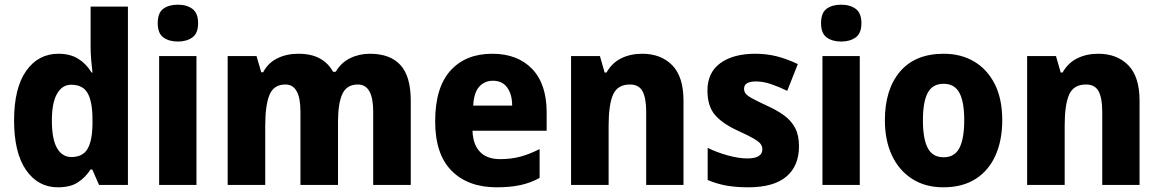

<svg xmlns="http://www.w3.org/2000/svg" viewBox="-20 -788 4940 818"><path d="M227 10Q142 10 91 -63.5Q40 -137 40 -275Q40 -413 91.5 -486Q143 -559 229 -559Q279 -559 313.5 -537.5Q348 -516 370 -479H374Q371 -503 368.5 -532.5Q366 -562 366 -590V-760H525V0H402L373 -66H366Q343 -31 311 -10.5Q279 10 227 10ZM284 -119Q332 -119 352.5 -153Q373 -187 374 -258V-280Q374 -353 354 -390Q334 -427 283 -427Q245 -427 223 -388.5Q201 -350 201 -274Q201 -195 223 -157Q245 -119 284 -119Z M738 -768Q776 -768 800 -750Q824 -732 824 -689Q824 -646 799.5 -628.5Q775 -611 738 -611Q700 -611 676 -628.5Q652 -646 652 -689Q652 -733 675.5 -750.5Q699 -768 738 -768ZM817 -549V0H658V-549Z M1556 -559Q1642 -559 1686 -511Q1730 -463 1730 -359V0H1570V-312Q1570 -428 1505 -428Q1457 -428 1438.5 -387.5Q1420 -347 1420 -268V0H1260V-313Q1260 -428 1196 -428Q1146 -428 1128 -383.5Q1110 -339 1110 -252V0H950V-549H1073L1093 -480H1101Q1122 -520 1161.5 -539.5Q1201 -559 1251 -559Q1306 -559 1342.5 -539Q1379 -519 1399 -482H1410Q1433 -521 1471.5 -540Q1510 -559 1556 -559Z M2077 -559Q2185 -559 2247 -494.5Q2309 -430 2309 -309V-231H1993Q1995 -173 2024.5 -141.5Q2054 -110 2111 -110Q2157 -110 2196.5 -120.5Q2236 -131 2279 -153V-30Q2241 -9 2197.5 0.5Q2154 10 2096 10Q1974 10 1904 -60.5Q1834 -131 1834 -271Q1834 -415 1899 -487Q1964 -559 2077 -559ZM2080 -444Q2045 -444 2022 -419Q1999 -394 1996 -338H2162Q2162 -386 2141 -415Q2120 -444 2080 -444Z M2716 -559Q2796 -559 2844 -510Q2892 -461 2892 -359V0H2733V-313Q2733 -370 2717.5 -399Q2702 -428 2664 -428Q2611 -428 2592 -385Q2573 -342 2573 -253V0H2413V-549H2536L2556 -479H2564Q2587 -520 2626.5 -539.5Q2666 -559 2716 -559Z M3384 -165Q3384 -81 3330 -35.5Q3276 10 3168 10Q3117 10 3076.5 3Q3036 -4 2995 -21V-158Q3036 -138 3082 -125.5Q3128 -113 3164 -113Q3228 -113 3228 -152Q3228 -164 3221 -174Q3214 -184 3192 -197Q3170 -210 3124 -231Q3058 -261 3026 -298.5Q2994 -336 2994 -402Q2994 -479 3049 -519Q3104 -559 3198 -559Q3246 -559 3289.5 -548Q3333 -537 3379 -515L3334 -401Q3299 -418 3265.5 -429.5Q3232 -441 3201 -441Q3150 -441 3150 -410Q3150 -398 3157 -389Q3164 -380 3185 -368.5Q3206 -357 3249 -337Q3291 -318 3321 -296Q3351 -274 3367.5 -243Q3384 -212 3384 -165Z M3564 -768Q3602 -768 3626 -750Q3650 -732 3650 -689Q3650 -646 3625.5 -628.5Q3601 -611 3564 -611Q3526 -611 3502 -628.5Q3478 -646 3478 -689Q3478 -733 3501.5 -750.5Q3525 -768 3564 -768ZM3643 -549V0H3484V-549Z M4250 -276Q4250 -191 4221.5 -126.5Q4193 -62 4137 -26Q4081 10 3999 10Q3922 10 3866 -26Q3810 -62 3780 -126Q3750 -190 3750 -276Q3750 -407 3814.5 -483Q3879 -559 4001 -559Q4074 -559 4130 -526Q4186 -493 4218 -430Q4250 -367 4250 -276ZM3912 -275Q3912 -197 3932.5 -157.5Q3953 -118 4000 -118Q4047 -118 4067.5 -157.5Q4088 -197 4088 -276Q4088 -354 4067.5 -392.5Q4047 -431 4000 -431Q3953 -431 3932.5 -392.5Q3912 -354 3912 -275Z M4659 -559Q4739 -559 4787 -510Q4835 -461 4835 -359V0H4676V-313Q4676 -370 4660.5 -399Q4645 -428 4607 -428Q4554 -428 4535 -385Q4516 -342 4516 -253V0H4356V-549H4479L4499 -479H4507Q4530 -520 4569.5 -539.5Q4609 -559 4659 -559Z"/></svg>

Font: Noto Sans Telugu SemiCondensed ExtraBold
Style: Regular
Weight: 800
Width: 4
Designer: Jelle Bosma - Monotype Design Team
Foundry: Monotype Imaging Inc.
Version: Version 2.005; ttfautohint (v1.8.4.7-5d5b)